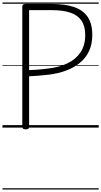

<svg xmlns="http://www.w3.org/2000/svg" viewBox="-20 -1030 817 1550"><path d="M187 14Q160 14 160 -5V-979Q160 -989 167 -993.5Q174 -998 188 -998H400Q506 -998 578.5 -973Q651 -948 688 -893Q725 -838 725 -748Q725 -673 698.5 -617Q672 -561 624 -522Q576 -483 511.5 -459.5Q447 -436 372 -427Q331 -422 291 -419Q251 -416 215 -414V-5Q215 5 208.5 9.5Q202 14 187 14ZM215 -464Q239 -465 265.5 -466.5Q292 -468 319 -471Q346 -474 371 -477Q458 -487 525 -519Q592 -551 630 -607.5Q668 -664 668 -747Q668 -820 637.5 -864Q607 -908 547.5 -928Q488 -948 400 -948H215ZM0 490H777V500H0ZM0 -20H777V0H0ZM0 -505H777V-500H0ZM0 -1010H777V-1000H0Z"/></svg>

Font: Playwrite ES Guides
Style: Regular
Weight: 400
Designer: Veronika Burian, José Scaglione
Foundry: TypeTogether
Version: Version 1.003